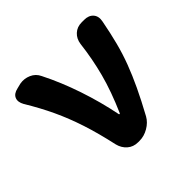

<svg xmlns="http://www.w3.org/2000/svg" viewBox="-142 -712 862 862"><g transform="rotate(-45 288.5 -281.0)"><path d="M276 0Q246 0 225.5 -18Q205 -36 198 -64Q178 -155 155 -225Q132 -295 103 -357Q74 -419 34 -485Q20 -510 28 -529Q36 -548 64 -554L88 -560Q116 -565 142 -553.5Q168 -542 180 -516Q221 -435 253 -340Q285 -245 304 -149H309Q352 -247 373.5 -328.5Q395 -410 405 -495Q409 -524 428.5 -542Q448 -560 477 -560H493Q522 -560 537 -542.5Q552 -525 546 -496Q534 -433 520.5 -381Q507 -329 488.5 -280Q470 -231 444.5 -177Q419 -123 383 -57Q369 -32 341.5 -16Q314 0 285 0Z"/></g></svg>

Font: Chiron GoRound TC
Style: Bold
Weight: 700
Designer: Ryoko NISHIZUKA 西塚涼子 (kana, bopomofo & ideographs); Paul D. Hunt (Latin, Greek & Cyrillic); Sandoll Communications 산돌커뮤니
Foundry: Adobe
Version: Version 1.000;hotconv 1.1.1;makeotfexe 2.6.0